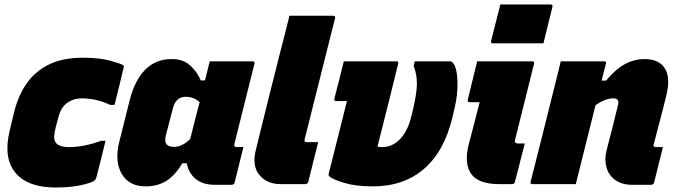

<svg xmlns="http://www.w3.org/2000/svg" viewBox="-20 -820 3010 855"><path d="M349 -563Q421 -563 469.5 -550Q518 -537 528 -530Q533 -527 531 -521Q521 -478 511 -437Q501 -396 490 -353H470Q439 -368 407 -375Q375 -382 343 -382Q308 -382 280 -362.5Q252 -343 241 -301L228 -253Q223 -232 221.5 -215Q220 -198 227 -187Q240 -165 289 -165Q320 -165 356 -172Q392 -179 430 -193H450Q440 -151 429.5 -109.5Q419 -68 408 -26Q407 -22 402 -17Q391 -7 343.5 4Q296 15 228 15Q103 15 48.5 -51Q-6 -117 23 -238L44 -325Q62 -396 99.5 -449.5Q137 -503 198.5 -533Q260 -563 349 -563Z M744 -557Q797 -557 828.5 -527Q860 -497 874 -462H893Q898 -482 903 -503Q908 -524 914 -547H1105Q1116 -547 1113 -536Q1091 -447 1068 -356Q1045 -265 1024 -180Q1020 -165 1034 -165H1064Q1054 -126 1044.5 -86.5Q1035 -47 1025 -8Q1022 3 1011 3H937Q883 3 851 -23.5Q819 -50 812 -93H792Q759 -38 720 -14Q681 10 628 10Q555 10 522 -46Q489 -102 512 -192L557 -372Q580 -463 627 -510Q674 -557 744 -557ZM723 -176Q732 -166 755 -166Q791 -166 827 -201Q837 -241 847.5 -282.5Q858 -324 869 -365Q857 -376 841.5 -382.5Q826 -389 807 -389Q763 -389 750 -338L719 -219Q711 -189 723 -176Z M1224 -573Q1235 -614 1247 -662Q1259 -710 1269 -750H1464Q1468 -750 1471 -747Q1474 -744 1472 -739Q1438 -605 1404.5 -470Q1371 -335 1337 -201Q1335 -193 1337 -190Q1340 -187 1347 -187H1397Q1386 -144 1375 -99.5Q1364 -55 1353 -11Q1349 0 1339 0H1231Q1168 0 1134.5 -41.5Q1101 -83 1120 -155Q1146 -262 1171.5 -364Q1197 -466 1224 -573Z M1511 -547H1745Q1756 -547 1753 -536Q1734 -459 1715 -381.5Q1696 -304 1676 -227Q1672 -213 1668.5 -197.5Q1665 -182 1661 -167Q1666 -166 1671 -165.5Q1676 -165 1681 -165Q1727 -165 1761 -200Q1795 -235 1811 -299L1819 -332Q1836 -404 1836.5 -446Q1837 -488 1822 -527L1827 -547H1982Q1990 -547 1995 -542Q2008 -530 2013.5 -497.5Q2019 -465 2016.5 -420Q2014 -375 2001 -325L1994 -295Q1958 -145 1867.5 -67.5Q1777 10 1640 10Q1565 10 1513 -5.5Q1461 -21 1446 -35Q1442 -39 1444 -48Q1466 -135 1486 -214Q1506 -293 1525 -370H1477Q1466 -370 1469 -381Q1479 -420 1490 -462.5Q1501 -505 1511 -547Z M2105 -547H2350Q2361 -547 2358 -536Q2337 -451 2316 -367Q2295 -283 2274 -199Q2271 -188 2275 -185Q2279 -181 2286 -181H2317Q2306 -139 2295 -95.5Q2284 -52 2273 -10Q2270 0 2260 0H2204Q2110 0 2078 -46Q2046 -92 2067 -176Q2078 -218 2091.5 -269.5Q2105 -321 2116 -365H2071Q2060 -365 2063 -376ZM2208 -800H2432Q2443 -800 2440 -789L2400 -627H2176Q2164 -627 2167 -638Z M2477 -547H2670Q2682 -547 2678 -536Q2673 -517 2668.5 -498.5Q2664 -480 2659 -461H2679Q2720 -511 2762 -534Q2804 -557 2851 -557Q2915 -557 2941 -515Q2967 -473 2947 -394Q2934 -340 2919.5 -286Q2905 -232 2891 -177Q2889 -171 2892 -168Q2895 -165 2900 -165H2932Q2922 -126 2912.5 -86.5Q2903 -47 2893 -8Q2890 3 2879 3H2796Q2750 3 2720.5 -18Q2691 -39 2681 -73.5Q2671 -108 2681 -150Q2694 -199 2706.5 -248.5Q2719 -298 2732 -352Q2740 -382 2711 -382Q2694 -382 2675 -375Q2656 -368 2632 -352Q2610 -264 2588 -176Q2566 -88 2544 0H2351Q2340 0 2343 -11Q2371 -121 2398.5 -230.5Q2426 -340 2453 -449Q2460 -476 2466 -501Q2472 -526 2477 -547Z"/></svg>

Font: Recursive Sn Lnr St Blk
Style: Italic
Weight: 900
Italic angle: -15°
Version: Version 1.079;hotconv 1.0.112;makeotfexe 2.5.65598; ttfautoh